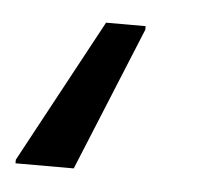

<svg xmlns="http://www.w3.org/2000/svg" viewBox="-124 -46 275 266"><g transform="rotate(5 13.5 87.5)"><path d="M-94 190V185L14 -15H69V-10L-13 190Z"/></g></svg>

Font: Saira Ultra Condensed SemiBold
Style: Italic
Weight: 600
Width: 1
Italic angle: -12°
Designer: Hector Gatti with collaboration of the Omnibus-Type team
Foundry: Omnibus-Type
Version: Version 1.001; ttfautohint (v1.8)